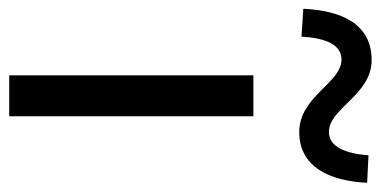

<svg xmlns="http://www.w3.org/2000/svg" viewBox="-286 -616 846 427"><g transform="rotate(90 137.5 -403.0)"><path d="M92 0H183V-543H92ZM218 -645C295 -645 327 -711 331 -796L270 -799C266 -748 251 -711 218 -711C165 -711 136 -806 58 -806C-21 -806 -52 -741 -56 -654L6 -650C9 -704 24 -739 57 -739C109 -739 139 -645 218 -645Z"/></g></svg>

Font: Source Han Sans KR Regular
Style: Regular
Weight: 400
Designer: Ryoko NISHIZUKA (kana & ideographs); Paul D. Hunt (Latin, Greek & Cyrillic); Wenlong ZHANG (bopomofo); Sandoll Communica
Foundry: Adobe Systems Incorporated
Version: Version 1.004;PS 1.004;hotconv 1.0.82;makeotf.lib2.5.63406